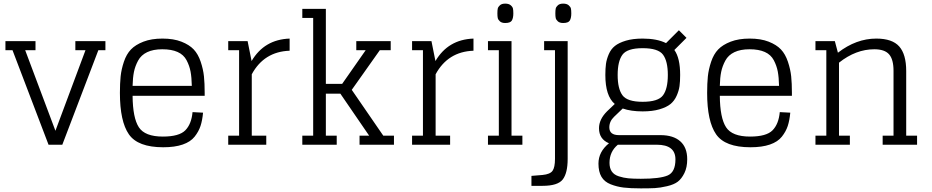

<svg xmlns="http://www.w3.org/2000/svg" viewBox="-20 -799 5143 1060"><path d="M176 -572H10V-522H49L248 0H324L523 -522H562V-572H396V-522H452L286 -77L119 -522H176Z M881 14Q945 14 988.5 -1Q1032 -16 1054.5 -44.5Q1077 -73 1087 -103.5Q1097 -134 1101 -177L1043 -180Q1037 -114 1003 -79.5Q969 -45 879 -45Q780 -45 746.5 -96.5Q713 -148 712 -270H1110V-286Q1110 -339 1106 -377.5Q1102 -416 1088 -458Q1074 -500 1049.5 -526Q1025 -552 981.5 -569Q938 -586 877 -586Q816 -586 772 -569Q728 -552 703 -526Q678 -500 664 -458Q650 -416 646 -377.5Q642 -339 642 -286Q642 -129 691.5 -57.5Q741 14 881 14ZM876 -527Q927 -527 960.5 -512Q994 -497 1010 -466.5Q1026 -436 1032 -404Q1038 -372 1039 -325H712Q713 -370 719.5 -402Q726 -434 742.5 -464.5Q759 -495 792.5 -511Q826 -527 876 -527Z M1347 -572H1300H1240V-522H1300V-50H1240V0H1450V-50H1370V-389Q1438 -514 1579 -519V-586Q1439 -581 1369 -462Z M1649 -700H1709V-50H1649V0H1839V-50H1779V-282H1859L2018 -50H1965V0H2155V-50H2096L1922 -303L2077 -522H2137V-572H1947V-522H1999L1869 -336H1779V-750H1649Z M2362 -572H2315H2255V-522H2315V-50H2255V0H2465V-50H2385V-389Q2453 -514 2594 -519V-586Q2454 -581 2384 -462Z M2674 -522H2734V-50H2674V0H2864V-50H2804V-572H2674ZM2769 -672Q2798 -672 2806 -686Q2814 -700 2814 -725Q2814 -742 2812 -751.5Q2810 -761 2799.5 -770Q2789 -779 2769 -779Q2750 -779 2740 -770Q2730 -761 2728 -751.5Q2726 -742 2726 -725Q2726 -709 2728 -699.5Q2730 -690 2740 -681Q2750 -672 2769 -672Z M2984 -522H3044V78Q3044 125 3030.5 144Q3017 163 2975 167L2914 172V227H2975Q3060 227 3087 191.5Q3114 156 3114 78V-572H2984ZM3089 -672Q3118 -672 3126 -686Q3134 -700 3134 -725Q3134 -742 3132 -751.5Q3130 -761 3119.5 -770Q3109 -779 3089 -779Q3070 -779 3060 -770Q3050 -761 3048 -751.5Q3046 -742 3046 -725Q3046 -709 3048 -699.5Q3050 -690 3060 -681Q3070 -672 3089 -672Z M3528 -184Q3582 -184 3621 -195.5Q3660 -207 3681.5 -224.5Q3703 -242 3715.5 -270Q3728 -298 3731.5 -323.5Q3735 -349 3735 -385Q3735 -479 3703 -523L3770 -590L3728 -632L3657 -561Q3607 -586 3528 -586Q3474 -586 3435.5 -574.5Q3397 -563 3375 -545.5Q3353 -528 3341 -500Q3329 -472 3325.5 -446.5Q3322 -421 3322 -385Q3322 -269 3374 -225L3331 -184Q3287 -140 3287 -91Q3287 -31 3342 -8Q3284 39 3284 104Q3284 149 3300.5 177Q3317 205 3351.5 218.5Q3386 232 3423 236.5Q3460 241 3518 241Q3566 241 3595 239.5Q3624 238 3662.5 229Q3701 220 3722 204Q3743 188 3758.5 156.5Q3774 125 3774 80Q3774 15 3735.5 -19Q3697 -53 3626 -53H3397Q3344 -53 3344 -96Q3344 -129 3370 -154L3418 -200Q3463 -184 3528 -184ZM3528 -237Q3443 -237 3416.5 -273Q3390 -309 3390 -385Q3390 -461 3416.5 -497Q3443 -533 3528 -533Q3614 -533 3640.5 -497Q3667 -461 3667 -385Q3667 -309 3640.5 -273Q3614 -237 3528 -237ZM3518 188Q3476 188 3449.5 185.5Q3423 183 3396.5 174.5Q3370 166 3357.5 147.5Q3345 129 3345 100Q3345 38 3391 0H3606Q3709 0 3709 81Q3709 151 3666.5 169.5Q3624 188 3518 188Z M4123 14Q4187 14 4230.5 -1Q4274 -16 4296.5 -44.5Q4319 -73 4329 -103.5Q4339 -134 4343 -177L4285 -180Q4279 -114 4245 -79.5Q4211 -45 4121 -45Q4022 -45 3988.5 -96.5Q3955 -148 3954 -270H4352V-286Q4352 -339 4348 -377.5Q4344 -416 4330 -458Q4316 -500 4291.5 -526Q4267 -552 4223.5 -569Q4180 -586 4119 -586Q4058 -586 4014 -569Q3970 -552 3945 -526Q3920 -500 3906 -458Q3892 -416 3888 -377.5Q3884 -339 3884 -286Q3884 -129 3933.5 -57.5Q3983 14 4123 14ZM4118 -527Q4169 -527 4202.5 -512Q4236 -497 4252 -466.5Q4268 -436 4274 -404Q4280 -372 4281 -325H3954Q3955 -370 3961.5 -402Q3968 -434 3984.5 -464.5Q4001 -495 4034.5 -511Q4068 -527 4118 -527Z M4482 -522H4542V-50H4482V0H4672V-50H4612V-453Q4705 -527 4807 -527Q4864 -527 4888.5 -499Q4913 -471 4913 -408V-50H4853V0H5043V-50H4983V-407Q4983 -499 4944.5 -542.5Q4906 -586 4818 -586Q4707 -586 4606 -508L4589 -572H4482Z"/></svg>

Font: Glegoo
Style: Regular
Weight: 400
Version: Version 2.0.1; ttfautohint (v0.9) -r 48 -G 60